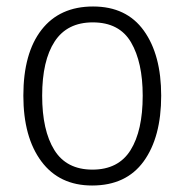

<svg xmlns="http://www.w3.org/2000/svg" viewBox="-20 -562 569 592"><path d="M477 -267Q477 -139 423 -64.5Q369 10 264 10Q163 10 107.5 -64.5Q52 -139 52 -267Q52 -398 108 -470Q164 -542 267 -542Q370 -542 423.5 -467.5Q477 -393 477 -267ZM110 -267Q110 -160 147.5 -99.5Q185 -39 265 -39Q345 -39 382.5 -99Q420 -159 420 -267Q420 -370 384 -431.5Q348 -493 266 -493Q187 -493 148.5 -434Q110 -375 110 -267Z"/></svg>

Font: Noto Sans Gurmukhi UI SemiCondensed Light
Style: Regular
Weight: 300
Width: 4
Designer: Jelle Bosma - Monotype Design Team
Foundry: Monotype Imaging Inc.
Version: Version 2.004; ttfautohint (v1.8.4.7-5d5b)